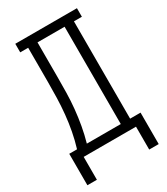

<svg xmlns="http://www.w3.org/2000/svg" viewBox="-214 -828 929 1068"><g transform="rotate(-30 250.0 -294.0)"><path d="M479 147H418V0H82V147H21V-55H71Q86 -104 95.5 -154.5Q105 -205 110 -255.5Q115 -306 116.5 -357Q118 -408 118 -459V-680H67V-735H463V-680H412V-55H479ZM352 -55V-680H178V-459Q178 -408 177 -357Q176 -306 171 -255.5Q166 -205 157 -154.5Q148 -104 134 -55Z"/></g></svg>

Font: Iosevka Curly Slab Light
Style: Regular
Weight: 300
Monospace: yes
Designer: Belleve Invis
Foundry: Belleve Invis
Version: Version 22.1.2; ttfautohint (v1.8.4)